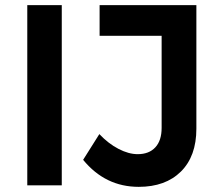

<svg xmlns="http://www.w3.org/2000/svg" viewBox="-20 -720 870 746"><path d="M86 -700H220V0H86ZM519 6Q389 6 303 -99L366 -199Q401 -162 440.5 -141.5Q480 -121 515 -121Q559 -121 583.5 -147.5Q608 -174 608 -223V-581H367V-700H743V-220Q743 -113 683 -53.5Q623 6 519 6Z"/></svg>

Font: Gontserrat Medium
Style: Regular
Weight: 500
Designer: Julieta Ulanovsky
Foundry: Julieta Ulanovsky
Version: Version 6.001